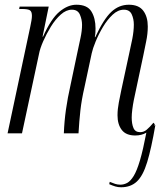

<svg xmlns="http://www.w3.org/2000/svg" viewBox="-20 -564 706 812"><path d="M492 228Q479 228 467.5 224.5Q456 221 442 215L444 205Q456 210 466.5 213.5Q477 217 489 217Q504 217 518 209.5Q532 202 545.5 180Q559 158 572 114Q585 70 599 -3Q579 9 552 9Q513 9 495 -14.5Q477 -38 477 -76Q477 -102 482.5 -130.5Q488 -159 493 -183L526 -336Q533 -366 539.5 -399.5Q546 -433 546 -460Q546 -484 537 -503.5Q528 -523 504 -523Q479 -523 456.5 -502Q434 -481 415.5 -450Q397 -419 384.5 -388.5Q372 -358 368 -339L337 -194Q325 -142 320 -97Q315 -52 312 0H250Q252 -52 259 -101Q266 -150 278 -203L306 -336Q314 -374 320.5 -404Q327 -434 327 -459Q327 -481 318 -502Q309 -523 284 -523Q260 -523 237 -502.5Q214 -482 195 -451Q176 -420 162.5 -389Q149 -358 145 -336L73 0H12L108 -451Q111 -465 113 -477Q115 -489 115 -497Q115 -515 106.5 -520.5Q98 -526 72 -526H61L63 -536H186L160 -409H162Q196 -485 231.5 -514.5Q267 -544 303 -544Q349 -544 366.5 -515.5Q384 -487 384 -444Q384 -436 383.5 -426.5Q383 -417 381 -407H383Q418 -483 450.5 -513.5Q483 -544 525 -544Q567 -544 586 -518.5Q605 -493 605 -452Q605 -421 598 -388Q591 -355 586 -329L546 -141Q542 -121 539.5 -101Q537 -81 537 -67Q537 -40 544.5 -22.5Q552 -5 573 -5Q588 -5 600.5 -15.5Q613 -26 629 -45L635 -38Q633 -35 631 -33L637 -35Q620 64 602.5 121.5Q585 179 559 203.5Q533 228 492 228Z"/></svg>

Font: Noto Serif Display ExtraCondensed Light
Style: Italic
Weight: 300
Width: 2
Italic angle: -12°
Designer: Monotype Design Team
Foundry: Monotype Imaging Inc.
Version: Version 2.009